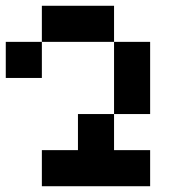

<svg xmlns="http://www.w3.org/2000/svg" viewBox="-20 -645 665 665"><path d="M125 -500V-625H375V-500ZM0 -375V-500H125V-375ZM375 -250V-500H500V-250ZM250 -125V-250H375V-125H500V0H125V-125Z"/></svg>

Font: Tiny5
Style: Regular
Weight: 400
Designer: Stefan Schmidt
Foundry: Made with Bits'n'Picas by Kreative Software
Version: Version 1.002; ttfautohint (v1.8.4.7-5d5b)